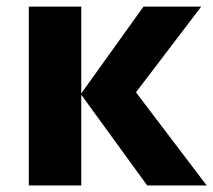

<svg xmlns="http://www.w3.org/2000/svg" viewBox="-20 -566 651 586"><path d="M228 -280.8V-545.9H67.9V0H228V-276.9L429.2 0H610.8L395 -284.2L594.2 -545.9H418Z"/></svg>

Font: Avrile Sans
Style: Bold
Weight: 700
Designer: Monotype Design Team, Google (font), Stefan Peev (BGR Cyrillic), Cristiano Sobral (main changes)
Foundry: The Avrile Sans Project Authors
Version: Version 3.110